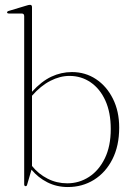

<svg xmlns="http://www.w3.org/2000/svg" viewBox="-20 -744 542 774"><path d="M109 -715.5V-374Q147 -416 186.8 -434.8Q226.5 -453.5 270 -453.5Q324 -453.5 367 -425Q410 -396.5 435.2 -346Q460.5 -295.5 460.5 -229.5Q460.5 -156 433.2 -102.2Q406 -48.5 359 -19.2Q312 10 253.5 10Q208.5 10 171 -9Q133.5 -28 107 -60L89.5 0Q88 6.5 83.5 6.5Q77.5 6.5 77.5 -1.5V-679Q77.5 -689.5 67.5 -689.5H17Q8.5 -689.5 8.5 -694Q8.5 -698.5 17 -700.5L85 -721Q95.5 -724.5 101 -724.5Q109 -724.5 109 -715.5ZM260 -438Q222 -438 183.2 -418.2Q144.5 -398.5 109 -358V-75Q135 -42.5 171.8 -23.8Q208.5 -5 251 -5Q299 -5 338.8 -30.8Q378.5 -56.5 402.5 -105.5Q426.5 -154.5 426.5 -224Q426.5 -290.5 404.8 -338.5Q383 -386.5 345.2 -412.2Q307.5 -438 260 -438Z"/></svg>

Font: Fraunces 72pt Thin
Style: Regular
Weight: 100
Version: Version 1.000;[b76b70a41]